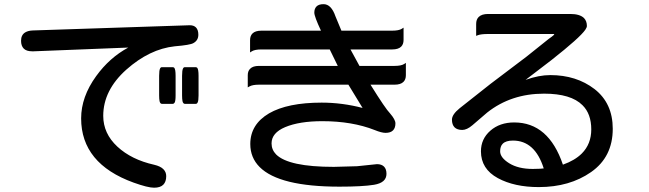

<svg xmlns="http://www.w3.org/2000/svg" viewBox="-20 -813 3040 899"><path d="M725.1 -458Q725.1 -483.9 729.5 -492.2Q732.4 -498.5 738.3 -498.5H789.1Q792.5 -498.5 795.9 -495.6Q802.2 -488.8 802.2 -458V-366.2Q802.2 -339.4 797.4 -332Q793.9 -326.7 789.1 -326.7H738.3Q734.4 -326.7 731.4 -329.8Q728.5 -333 727.1 -339.4Q725.1 -350.1 725.1 -366.2ZM832.5 -458Q832.5 -483.9 836.9 -492.2Q839.8 -498.5 845.7 -498.5H896.5Q899.9 -498.5 903.3 -495.6Q909.7 -488.8 909.7 -458V-366.2Q909.7 -341.3 905.3 -333Q902.3 -326.7 896.5 -326.7H845.7Q841.8 -326.7 838.9 -329.8Q835.9 -333 834.5 -339.4Q832.5 -350.1 832.5 -366.2ZM463.4 -270.5Q463.4 -188 529.3 -126.7Q595.2 -65.4 702.1 -41.5Q731 -34.7 744.6 -21.2Q758.3 -7.8 758.3 11.7Q758.3 38.1 744.4 52Q730.5 65.9 701.2 65.9Q671.9 65.9 605.5 42Q359.9 -46.9 359.9 -258.8Q359.9 -359.4 430.2 -456.5Q492.7 -543 580.6 -590.3L138.7 -572.8H129.9Q104 -572.8 91.3 -585.4Q78.6 -598.1 78.6 -622.1Q78.6 -649.9 98.6 -661.6Q111.8 -669.4 132.8 -670.4Q867.7 -694.8 868.7 -694.8Q887.2 -694.8 897.5 -684.6Q908.7 -673.3 908.7 -650.4Q908.7 -624 885.7 -611.3Q870.6 -602.1 798.3 -596.2Q680.2 -583.5 571.3 -486.8Q463.4 -390.1 463.4 -270.5Z M1482.9 -669.4Q1451.7 -735.8 1451.7 -753.9Q1451.7 -772.5 1462.2 -783Q1472.7 -793.5 1495.1 -793.5Q1531.2 -793.5 1550.8 -736.3Q1564.9 -702.6 1578.6 -669.4H1816.4Q1847.2 -669.4 1861.3 -678.2L1869.6 -683.6V-626Q1869.6 -606 1858.4 -594.7Q1845.2 -581.5 1816.4 -581.5H1621.1L1663.1 -504.4H1827.1Q1857.9 -504.4 1872.1 -513.2L1880.4 -518.6V-460.9Q1880.4 -440.9 1869.1 -429.7Q1856 -416.5 1827.1 -416.5H1714.8Q1785.2 -303.2 1806.6 -281.7Q1831.5 -252.9 1831.5 -235.4Q1831.5 -213.9 1820.1 -202.4Q1808.6 -190.9 1785.2 -190.9Q1766.6 -190.9 1734.4 -204.1Q1628.9 -245.6 1489.3 -245.6Q1381.8 -245.6 1315.4 -217.8Q1251.5 -190.9 1251.5 -141.6Q1251.5 -111.8 1272.9 -89.8Q1331.5 -31.7 1543 -31.7Q1597.7 -33.2 1651.9 -34.7L1745.1 -44.4Q1766.6 -44.4 1778.1 -33Q1789.6 -21.5 1789.6 1Q1789.6 42.5 1731.4 52.2Q1677.2 61 1569.3 61Q1287.6 61 1195.8 -30.8Q1151.9 -74.7 1151.9 -138.7Q1151.9 -230.5 1239.7 -282.2Q1326.7 -332.5 1486.3 -332.5Q1582 -332.5 1677.7 -307.6L1611.3 -416.5H1192.4Q1162.6 -416.5 1147.9 -408.2L1140.1 -403.8V-460.9Q1140.1 -480.5 1151.4 -491.2Q1164.1 -504.4 1192.4 -504.4H1561.5L1523.9 -581.5H1204.1Q1173.3 -581.5 1159.2 -572.8L1150.9 -567.4V-625Q1150.9 -645 1162.1 -656.2Q1175.3 -669.4 1204.1 -669.4Z M2381.8 -154.8Q2348.6 -154.8 2334 -140.1Q2321.8 -127.9 2321.8 -104.5Q2321.8 -75.2 2363.8 -48.8Q2406.7 -22 2474.6 -22L2508.3 -22.9L2525.9 -24.4Q2484.9 -154.8 2381.8 -154.8ZM2440.9 -439Q2502.9 -461.4 2556.6 -461.4Q2678.7 -461.4 2763.7 -396Q2849.1 -329.6 2849.1 -210Q2849.1 -78.1 2747.6 -7.3Q2647 63 2502.9 63Q2388.2 63 2311 21Q2231.9 -22 2231.9 -104.5Q2231.9 -162.6 2276.1 -201.2Q2320.3 -239.7 2387.7 -239.7Q2548.8 -239.7 2615.7 -42Q2671.9 -62 2704.1 -94.2Q2748.5 -138.7 2748.5 -207Q2748.5 -279.8 2707.5 -320.3Q2653.8 -374.5 2527.3 -374.5Q2373 -374.5 2261.2 -286.1L2191.9 -226.6Q2166 -204.6 2144.5 -204.6Q2120.6 -204.6 2108.4 -216.8Q2096.2 -229 2096.2 -252.9Q2096.2 -276.9 2132.3 -306.2L2276.9 -420.4L2444.8 -547.4L2549.8 -631.3Q2564.9 -641.6 2571.8 -647.9L2575.7 -653.3Q2574.7 -653.8 2573.2 -653.8H2265.6Q2231.4 -653.8 2216.8 -647.9L2209.5 -645V-700.7Q2209.5 -721.7 2221.2 -733.4Q2235.4 -747.6 2265.6 -747.6H2650.4Q2694.8 -747.6 2714.4 -728.5Q2728 -714.4 2728 -691.4Q2728 -684.6 2720.7 -673.8Q2695.3 -636.7 2562 -531.7Z"/></svg>

Font: YuPearl-Medium
Style: Medium
Weight: 500
Designer: Max Yao
Foundry: Max-Everyday
Version: Version 1.011; ttfautohint (v1.8.3)